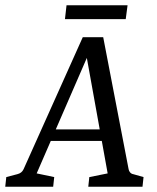

<svg xmlns="http://www.w3.org/2000/svg" viewBox="-32 -713 598 733"><path d="M152 -219H384L395 -175H134ZM459 -67Q460 -60 465 -54.5Q470 -49 477 -48L516 -37L512 0H305L309 -37L379 -51L291 -539H320L108 -51L175 -37L171 0H-12L-8 -37L34 -48Q51 -52 58 -67L284 -571H362ZM222 -693H455L448 -640H216Z"/></svg>

Font: Rasa
Style: Italic
Weight: 400
Italic angle: -7.10001°
Designer: Anna Giedrys (Yrsa+Rasa design), David Brezina (Yrsa art-direction, Rasa art-direction, design)
Foundry: Rosetta Type Foundry
Version: Version 2.004